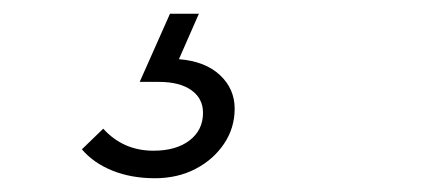

<svg xmlns="http://www.w3.org/2000/svg" viewBox="-20 -20 640 279"><path d="M205 239Q171 239 143.5 228Q116 217 99 197L130 167Q159 199 203 199Q236 199 255.5 184Q275 169 275 144Q275 123 258 111Q241 99 211 99H183L227 0H269L240 66Q278 69 299.5 89Q321 109 321 138Q321 166 305.5 189Q290 212 264 225.5Q238 239 205 239Z"/></svg>

Font: Red Hat Mono
Style: Italic
Weight: 300
Italic angle: -12°
Monospace: yes
Designer: Pentagram, MCKL
Foundry: Pentagram, MCKL
Version: Version 1.023